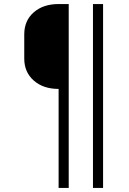

<svg xmlns="http://www.w3.org/2000/svg" viewBox="-20 -750 640 950"><path d="M270 180V-310Q194 -310 147 -351.5Q100 -393 100 -460V-580Q100 -648 147 -689Q194 -730 270 -730H320V180ZM440 180V-730H490V180Z"/></svg>

Font: JetBrains Mono NL Thin
Style: Regular
Weight: 100
Monospace: yes
Designer: Philipp Nurullin, Konstantin Bulenkov
Foundry: JetBrains
Version: Version 2.305; ttfautohint (v1.8.4.7-5d5b)